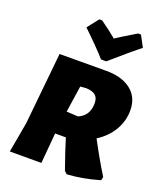

<svg xmlns="http://www.w3.org/2000/svg" viewBox="-166 -1027 963 1144"><g transform="rotate(20 315.0 -455.0)"><path d="M527 -922 565 -851Q518 -815 387 -701H354Q307 -755 207 -851L263 -922H281Q338 -882 383 -844Q409 -862 509 -922ZM407 -648Q507 -648 564.5 -602.5Q622 -557 622 -475Q622 -407 587.5 -348.5Q553 -290 490 -250Q551 -135 606 -47L601 -25Q495 6 396 12L379 -4Q337 -123 316 -193H248L231 0H31L65 -190L111 -647ZM330 -510 293 -507 268 -339 341 -335Q408 -363 408 -442Q408 -476 389.5 -492Q371 -508 330 -510Z"/></g></svg>

Font: Alegreya Sans SC Black
Style: Italic
Weight: 900
Italic angle: -7°
Designer: Juan Pablo del Peral
Foundry: Huerta Tipografica
Version: Version 2.007